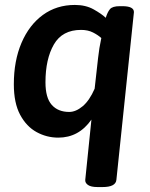

<svg xmlns="http://www.w3.org/2000/svg" viewBox="-20 -550 606 777"><path d="M375 207Q348 207 336 198.5Q324 190 325 178L350 -66Q299 7 216 7Q169 7 128 -15.5Q87 -38 61.5 -85.5Q36 -133 36 -209Q36 -304 67 -376.5Q98 -449 153.5 -489.5Q209 -530 283 -530Q327 -530 359 -512Q391 -494 408 -478Q415 -501 425 -513Q435 -525 465 -525H475Q522 -525 522 -501L451 178Q448 207 395 207ZM260 -97Q287 -97 314.5 -120Q342 -143 363 -191L377 -316Q381 -354 390 -396Q377 -408 356.5 -418.5Q336 -429 308 -429Q232 -429 198 -370Q164 -311 164 -217Q164 -154 189.5 -125.5Q215 -97 260 -97Z"/></svg>

Font: Asap SemiBold
Style: Italic
Weight: 600
Italic angle: -6°
Designer: Pablo Cosgaya
Foundry: Omnibus-Type
Version: Version 3.001; ttfautohint (v1.8.3)